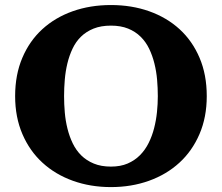

<svg xmlns="http://www.w3.org/2000/svg" viewBox="-20 -740 894 774"><path d="M813.5 -352.5Q813.5 -267.6 784.2 -199.5Q754.9 -131.3 703.1 -84Q651.4 -36.6 580.6 -11.2Q509.8 14.2 427.2 14.2Q344.7 14.2 273.9 -11.2Q203.1 -36.6 151.4 -84Q99.6 -131.3 70.3 -199.5Q41 -267.6 41 -352.5Q41 -439 70.1 -507.1Q99.1 -575.2 150.6 -622.3Q202.1 -669.4 272.9 -694.6Q343.8 -719.7 427.2 -719.7Q510.7 -719.7 581.5 -694.6Q652.3 -669.4 703.9 -622.3Q755.4 -575.2 784.4 -507.1Q813.5 -439 813.5 -352.5ZM616.2 -352.5Q616.2 -384.8 613.3 -418.5Q610.4 -452.1 602.5 -483.9Q594.7 -515.6 581.3 -543.5Q567.9 -571.3 546.9 -592Q525.9 -612.8 496.3 -624.8Q466.8 -636.7 427.2 -636.7Q387.2 -636.7 357.4 -624.8Q327.6 -612.8 306.6 -592.3Q285.6 -571.8 272.5 -543.9Q259.3 -516.1 251.7 -484.6Q244.1 -453.1 241.2 -419.2Q238.3 -385.3 238.3 -352.5Q238.3 -320.3 241.2 -286.6Q244.1 -252.9 252 -221.4Q259.8 -189.9 273.2 -162.1Q286.6 -134.3 307.6 -113.5Q328.6 -92.8 358.2 -80.6Q387.7 -68.4 427.2 -68.4Q465.8 -68.4 494.6 -80.8Q523.4 -93.3 544.4 -114.5Q565.4 -135.7 579.3 -163.8Q593.3 -191.9 601.3 -223.4Q609.4 -254.9 612.8 -288.1Q616.2 -321.3 616.2 -352.5Z"/></svg>

Font: Aclonica
Style: Regular
Weight: 400
Designer: Astigmatic (AOETI)
Foundry: Astigmatic (AOETI)
Version: Version 1.000